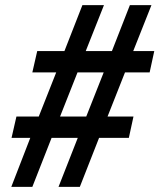

<svg xmlns="http://www.w3.org/2000/svg" viewBox="-20 -728 621 748"><path d="M24 0 98 -191H25L44 -274H131L199 -446H106L125 -529H231L301 -708H385L314 -529H416L486 -708H570L499 -529H581L563 -446H467L399 -274H500L482 -191H366L291 0H208L283 -191H181L106 0ZM214 -274H316L384 -446H282Z"/></svg>

Font: Volkhov
Style: Bold Italic
Weight: 700
Designer: Cyreal (www.cyreal.org)
Foundry: Cyreal (www.cyreal.org)
Version: Version 1.001